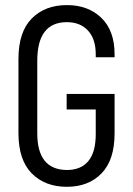

<svg xmlns="http://www.w3.org/2000/svg" viewBox="-20 -719 518 747"><path d="M51.8 -201.2V-489.3Q51.8 -594.7 103.5 -647Q155.3 -699.2 240.2 -699.2Q323.2 -699.2 374.5 -649.4Q425.8 -599.6 425.8 -507.8V-496.1H352.5V-507.8Q352.5 -567.4 322.3 -600.1Q292 -632.8 240.2 -632.8Q125 -632.8 125 -482.4V-200.2Q125 -58.6 240.2 -57.6Q294.9 -57.6 323.7 -92.3Q352.5 -127 352.5 -197.3V-293H239.3V-353.5H425.8V-200.2Q425.8 -96.7 375 -44.4Q324.2 7.8 240.2 7.8Q155.3 7.8 103.5 -44.4Q51.8 -96.7 51.8 -201.2Z"/></svg>

Font: Altinn-DIN Condensed
Style: Regular
Weight: 400
Width: 3
Designer: Charles Nix
Foundry: Altinn
Version: Version 2.00